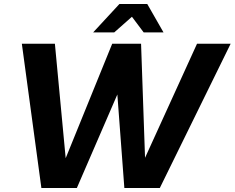

<svg xmlns="http://www.w3.org/2000/svg" viewBox="-20 -945 1179 965"><path d="M643.1 -860.8 554.2 -782.2H448.2L580.1 -924.8H720.2L801.8 -782.2H702.1ZM970.2 -725.1H1139.2L783.2 0H605L569.8 -470.2L366.2 0H188L89.8 -725.1H255.9L310.1 -149.9L543.9 -725.1H681.2H689L709 -151.9Z"/></svg>

Font: Stilu SemiBold
Style: Italic
Weight: 600
Italic angle: -10°
Designer: Genilson Lima Santos
Foundry: Genilson Lima Santos
Version: Version 1.200;PS 001.200;hotconv 1.0.88;makeotf.lib2.5.64775